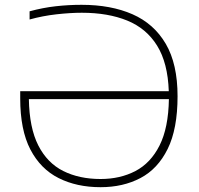

<svg xmlns="http://www.w3.org/2000/svg" viewBox="-20 -769 827 798"><path d="M398 9Q299 9 223.8 -28.8Q148.5 -66.5 106.2 -147.8Q64 -229 64 -360V-390H681.5Q677.5 -507.5 633 -579.2Q588.5 -651 508.8 -683.5Q429 -716 320 -716Q272 -716 214.5 -709.5Q157 -703 103 -688V-722Q158 -737 211.5 -743Q265 -749 319 -749Q441 -749 530.5 -709.8Q620 -670.5 669 -586.8Q718 -503 718 -369Q718 -233.5 677 -150.2Q636 -67 563.8 -29Q491.5 9 398 9ZM398 -25Q479.5 -25 543 -58.2Q606.5 -91.5 643.2 -164.5Q680 -237.5 682 -357H100Q102 -237.5 139.2 -164.5Q176.5 -91.5 243 -58.2Q309.5 -25 398 -25Z"/></svg>

Font: Encode Sans Exp Th
Style: Regular
Weight: 100
Width: 7
Designer: Multiple Designers
Foundry: Impallari Type
Version: Version 3.002; ttfautohint (v1.8.3) -l 8 -r 50 -G 200 -x 14 